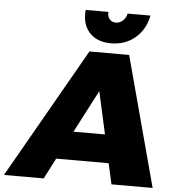

<svg xmlns="http://www.w3.org/2000/svg" viewBox="-76 -977 923 1032"><g transform="rotate(5 385.0 -461.0)"><path d="M-16.1 0 383.8 -701.2H598.1L786.1 0H564L539.1 -111.8H255.9L198.2 0ZM335.9 -264.2H505.9L455.1 -493.2ZM344.2 -921.9H466.8Q465.3 -897.5 477.5 -882.8Q489.7 -868.2 511.2 -868.2Q532.7 -868.2 548.8 -882.8Q564.9 -897.5 570.8 -921.9H693.8Q678.7 -845.2 624.8 -800Q570.8 -754.9 495.1 -754.9Q418.9 -754.9 377.9 -800.3Q336.9 -845.7 344.2 -921.9Z"/></g></svg>

Font: Trueno ExtraBold
Style: Italic
Weight: 800
Designer: Julieta Ulanovsky
Foundry: Julieta Ulanovsky
Version: Version 3.001b | FøM Fix